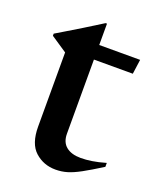

<svg xmlns="http://www.w3.org/2000/svg" viewBox="-119 -675 626 761"><g transform="rotate(20 194.0 -295.0)"><path d="M200.5 -138Q200.5 -102 222.8 -84Q245 -66 284 -66Q306.5 -66 331 -69.8Q355.5 -73.5 388.5 -83V-66.5Q340 -36 308.8 -19Q277.5 -2 254.2 4.8Q231 11.5 206 11.5Q155.5 11.5 119.5 -20.8Q83.5 -53 83.5 -125.5V-438L15.5 -483.5V-492.5Q24.5 -498 52.2 -514.5Q80 -531 117.8 -554.2Q155.5 -577.5 194.5 -602H200.5V-512H373L364.5 -450.5H200.5Z"/></g></svg>

Font: Newsreader Display Medium
Style: Regular
Weight: 500
Designer: Hugues Gentile
Foundry: Production Type
Version: Version 1.001